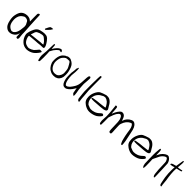

<svg xmlns="http://www.w3.org/2000/svg" viewBox="384 -2186 3734 3734"><g transform="rotate(45 2251.0 -319.0)"><path d="M331.1 -662.1Q334 -668 346.7 -668Q346.7 -668 347.7 -668Q361.3 -668 363.3 -663.1Q365.2 -657.2 365.2 -629.9Q365.2 -608.4 369.1 -525.4Q374 -438.5 377 -375Q380.9 -294.9 384.8 -253.9Q389.6 -206.1 387.7 -189.5Q384.8 -170.9 395.5 -82Q398.4 -62.5 398.4 -55.7Q398.4 -54.7 398.4 -53.7Q397.5 -47.9 392.6 -38.1Q384.8 -23.4 380.9 -22.5Q376 -20.5 361.3 -26.4Q345.7 -32.2 345.7 -41Q341.8 -145.5 339.8 -137.7Q338.9 -136.7 334 -115.2Q316.4 -55.7 269.5 -30.3Q230.5 -3.9 187.5 -2.9Q184.6 -2 181.6 -2Q141.6 -2 109.4 -24.4Q78.1 -44.9 59.6 -78.1Q40 -111.3 27.3 -173.8Q17.6 -216.8 17.6 -256.8Q17.6 -286.1 23.4 -313.5Q39.1 -390.6 70.3 -426.8Q101.6 -462.9 155.3 -476.6Q195.3 -487.3 237.3 -479.5Q278.3 -471.7 304.7 -446.3Q309.6 -442.4 318.4 -433.6Q318.4 -460 316.4 -539.1Q315.4 -617.2 316.4 -632.8Q316.4 -647.5 321.3 -650.4Q327.1 -655.3 331.1 -662.1ZM255.9 -416Q239.3 -424.8 217.8 -428.7Q210 -429.7 204.1 -429.7Q194.3 -429.7 187.5 -428.7Q174.8 -426.8 163.1 -418Q129.9 -399.4 109.4 -374Q88.9 -347.7 80.1 -314.5Q71.3 -282.2 71.3 -247.1Q71.3 -228.5 74.2 -209Q79.1 -166 90.8 -138.7Q101.6 -110.4 125 -88.9Q154.3 -60.5 195.3 -50.8Q217.8 -54.7 229.5 -59.6Q265.6 -81.1 286.1 -128.9Q306.6 -176.8 314.5 -284.2Q311.5 -310.5 310.5 -325.2Q308.6 -338.9 290 -371.1Q284.2 -381.8 278.3 -393.6Q272.5 -406.2 255.9 -416Z M697.3 -646.5Q710.9 -650.4 726.6 -650.4Q732.4 -650.4 743.2 -650.4Q740.2 -644.5 731.4 -628.9Q720.7 -607.4 688.5 -575.2Q659.2 -544.9 651.4 -538.1Q643.6 -531.2 639.6 -531.2Q628.9 -531.2 627 -540Q626 -542 626 -544.9Q626 -552.7 632.8 -561.5Q638.7 -570.3 640.6 -578.1Q643.6 -588.9 657.2 -611.3Q669.9 -633.8 674.8 -637.7Q680.7 -641.6 697.3 -646.5ZM643.6 -467.8Q663.1 -471.7 686.5 -471.7Q696.3 -471.7 705.1 -470.7Q740.2 -469.7 759.8 -458Q782.2 -448.2 820.3 -397.5Q857.4 -346.7 872.1 -309.6Q882.8 -275.4 873 -262.7Q868.2 -256.8 854.5 -254.9Q839.8 -253.9 785.2 -252.9Q714.8 -243.2 664.1 -242.2Q600.6 -235.4 564.5 -233.4Q514.6 -229.5 506.8 -227.5Q500 -225.6 500 -215.8Q500 -193.4 509.8 -166Q519.5 -137.7 536.1 -112.3Q556.6 -83 579.1 -72.3Q602.5 -61.5 632.8 -54.7Q647.5 -50.8 654.3 -51.8Q661.1 -51.8 676.8 -54.7Q718.8 -65.4 760.7 -94.7Q786.1 -117.2 819.3 -159.2Q829.1 -174.8 836.9 -179.7Q845.7 -185.5 862.3 -186.5Q886.7 -187.5 894.5 -181.6Q897.5 -179.7 897.5 -174.8Q897.5 -168.9 891.6 -158.2Q875 -128.9 845.7 -96.7Q816.4 -64.5 792 -47.9Q730.5 -8.8 662.1 -3.9Q657.2 -3.9 652.3 -3.9Q616.2 -3.9 582 -16.6Q542 -31.2 513.7 -60.5Q456.1 -117.2 440.4 -194.3Q437.5 -211.9 437.5 -219.7Q437.5 -227.5 441.4 -248Q448.2 -289.1 465.8 -332Q483.4 -376 501 -400.4Q519.5 -425.8 546.9 -441.4Q575.2 -457 643.6 -467.8ZM717.8 -413.1Q704.1 -421.9 681.6 -421.9Q674.8 -421.9 666 -420.9Q610.4 -413.1 560.5 -384.8Q543 -373 534.2 -350.6Q525.4 -328.1 509.8 -275.4Q509.8 -273.4 509.8 -272.5Q509.8 -270.5 510.7 -269.5Q510.7 -268.6 514.6 -268.6Q517.6 -268.6 522.5 -269.5Q543.9 -272.5 571.3 -276.4Q609.4 -281.2 659.2 -285.2Q769.5 -299.8 792 -296.9Q816.4 -299.8 817.4 -300.8Q818.4 -301.8 818.4 -302.7Q817.4 -306.6 809.6 -320.3Q798.8 -337.9 789.1 -350.6Q774.4 -366.2 751 -386.7Q728.5 -406.2 717.8 -413.1Z M1102.5 -475.6Q1121.1 -485.4 1134.8 -485.4Q1145.5 -485.4 1153.3 -478.5Q1162.1 -470.7 1168 -460.9Q1170.9 -453.1 1170.9 -448.2Q1170.9 -445.3 1170.9 -444.3Q1168.9 -439.5 1166 -438.5Q1164.1 -438.5 1155.3 -439.5Q1144.5 -441.4 1134.8 -444.3Q1125 -448.2 1110.4 -439.5Q1097.7 -431.6 1073.2 -407.2Q1049.8 -382.8 1036.1 -362.3Q1022.5 -342.8 1008.8 -315.4Q1003.9 -305.7 995.1 -288.1Q996.1 -279.3 999 -252Q1002 -213.9 1002 -126Q1002 -50.8 999 -34.2Q997.1 -16.6 983.4 -11.7Q980.5 -10.7 977.5 -10.7Q972.7 -10.7 968.8 -13.7Q961.9 -18.6 961.9 -27.3Q961.9 -34.2 959 -41Q955.1 -46.9 948.2 -87.9Q944.3 -113.3 944.3 -140.6Q944.3 -173.8 950.2 -209Q955.1 -237.3 957 -340.8Q958 -424.8 960 -444.3Q962.9 -463.9 972.7 -464.8Q979.5 -465.8 983.4 -460Q987.3 -454.1 988.3 -442.4Q988.3 -420.9 991.2 -388.7Q993.2 -356.4 995.1 -356.4Q997.1 -356.4 1004.9 -371.1Q1021.5 -402.3 1049.8 -432.6Q1078.1 -463.9 1102.5 -475.6Z M1330.1 -477.5Q1339.8 -480.5 1357.4 -480.5Q1360.4 -480.5 1363.3 -480.5Q1385.7 -480.5 1397.5 -475.6Q1415 -468.8 1439.5 -453.1Q1463.9 -436.5 1476.6 -421.9Q1514.6 -380.9 1536.1 -283.2Q1543.9 -252.9 1544.9 -205.1Q1544.9 -194.3 1544.9 -185.5Q1544.9 -152.3 1542 -134.8Q1521.5 -41 1434.6 -16.6Q1417 -12.7 1393.6 -12.7Q1384.8 -12.7 1376 -12.7Q1340.8 -14.6 1319.3 -23.4Q1223.6 -60.5 1185.5 -171.9Q1179.7 -192.4 1178.7 -239.3Q1178.7 -338.9 1217.8 -397.5Q1230.5 -416 1256.8 -437.5Q1283.2 -459 1298.8 -461.9Q1308.6 -462.9 1308.6 -466.8Q1308.6 -471.7 1330.1 -477.5ZM1419.9 -422.9Q1413.1 -428.7 1408.2 -430.7Q1404.3 -432.6 1399.4 -435.5Q1390.6 -435.5 1374 -434.6Q1335 -434.6 1316.4 -426.8Q1297.9 -418 1272.5 -391.6Q1249 -366.2 1240.2 -343.8Q1231.4 -321.3 1223.6 -274.4Q1221.7 -255.9 1221.7 -239.3Q1221.7 -222.7 1223.6 -207Q1231.4 -164.1 1254.9 -127Q1283.2 -84 1317.4 -70.3Q1339.8 -60.5 1367.2 -60.5Q1380.9 -60.5 1396.5 -63.5Q1441.4 -69.3 1466.8 -107.4Q1490.2 -141.6 1495.1 -172.9Q1497.1 -184.6 1497.1 -202.1Q1497.1 -227.5 1492.2 -263.7Q1489.3 -289.1 1486.3 -299.8Q1482.4 -311.5 1472.7 -333Q1446.3 -385.7 1419.9 -422.9Z M1896.5 -502.9Q1897.5 -503.9 1902.3 -505.9Q1903.3 -505.9 1911.1 -502.9Q1930.7 -496.1 1926.8 -457Q1924.8 -424.8 1921.9 -377.9Q1919.9 -322.3 1917 -319.3Q1916 -316.4 1919.9 -259.8Q1922.9 -203.1 1926.8 -168.9Q1931.6 -134.8 1939.5 -96.7Q1945.3 -65.4 1945.3 -43.9Q1945.3 -40 1945.3 -37.1Q1944.3 -21.5 1942.4 -16.6Q1941.4 -11.7 1937.5 -11.7Q1933.6 -11.7 1915 -28.3Q1897.5 -44.9 1897.5 -47.9Q1897.5 -47.9 1891.6 -80.1Q1886.7 -105.5 1880.9 -135.7Q1879.9 -144.5 1877 -162.1Q1873 -155.3 1862.3 -136.7Q1804.7 -40 1739.3 -9.8Q1725.6 -3.9 1708 -3.9Q1704.1 -3.9 1699.2 -3.9Q1674.8 -4.9 1660.2 -15.6Q1644.5 -27.3 1628.9 -51.8Q1610.4 -84 1598.6 -141.6Q1591.8 -171.9 1591.8 -245.1Q1591.8 -319.3 1598.6 -338.9Q1603.5 -358.4 1603.5 -384.8Q1603.5 -436.5 1614.3 -445.3Q1619.1 -449.2 1620.1 -459Q1625 -477.5 1632.8 -466.8Q1637.7 -460.9 1639.6 -426.8Q1641.6 -392.6 1638.7 -367.2Q1629.9 -288.1 1629.9 -268.6Q1628.9 -250 1632.8 -209Q1644.5 -98.6 1676.8 -63.5Q1685.5 -53.7 1689.5 -51.8Q1693.4 -49.8 1703.1 -49.8Q1723.6 -49.8 1752.9 -76.2Q1774.4 -93.8 1800.8 -132.8Q1828.1 -170.9 1840.8 -200.2Q1855.5 -234.4 1860.4 -268.6Q1866.2 -302.7 1869.1 -379.9Q1872.1 -452.1 1877 -474.6Q1881.8 -498 1896.5 -502.9Z M2039.1 -658.2Q2043 -661.1 2051.8 -661.1Q2052.7 -661.1 2054.7 -661.1Q2066.4 -661.1 2069.3 -656.2Q2073.2 -652.3 2072.3 -477.5Q2072.3 -342.8 2074.2 -291Q2076.2 -238.3 2085.9 -154.3Q2088.9 -125 2089.8 -93.8Q2090.8 -67.4 2094.7 -50.8Q2100.6 -26.4 2100.6 -19.5Q2100.6 -11.7 2096.7 -6.8Q2093.8 -3.9 2087.9 -3.9Q2084 -3.9 2079.1 -5.9Q2067.4 -8.8 2064.5 -17.6Q2060.5 -25.4 2057.6 -25.4Q2052.7 -25.4 2047.9 -44.9Q2043 -65.4 2042 -90.8Q2040 -125 2034.2 -161.1Q2030.3 -184.6 2029.3 -220.7Q2028.3 -256.8 2028.3 -387.7Q2029.3 -646.5 2039.1 -658.2Z M2382.8 -472.7Q2385.7 -473.6 2399.4 -473.6Q2408.2 -473.6 2420.9 -473.6Q2445.3 -472.7 2460 -466.8Q2475.6 -461.9 2496.1 -446.3Q2535.2 -417 2563.5 -361.3Q2573.2 -341.8 2584 -328.1Q2603.5 -299.8 2603.5 -288.1Q2603.5 -279.3 2598.6 -268.6Q2593.8 -258.8 2585.9 -255.9Q2575.2 -251 2570.3 -247.1Q2558.6 -238.3 2466.8 -229.5Q2244.1 -209 2224.6 -221.7Q2204.1 -237.3 2244.1 -249Q2354.5 -268.6 2378.9 -268.6Q2402.3 -268.6 2412.1 -271.5Q2430.7 -276.4 2515.6 -284.2Q2535.2 -288.1 2538.1 -288.1Q2544.9 -294.9 2520.5 -333Q2497.1 -371.1 2474.6 -391.6Q2440.4 -419.9 2404.3 -427.7Q2382.8 -427.7 2357.4 -420.9Q2324.2 -405.3 2292 -383.8Q2232.4 -336.9 2216.8 -269.5Q2200.2 -202.1 2233.4 -136.7Q2244.1 -118.2 2257.8 -104.5Q2271.5 -90.8 2277.3 -90.8Q2282.2 -90.8 2310.5 -78.1Q2335.9 -65.4 2361.3 -64.5Q2403.3 -62.5 2454.1 -80.1Q2503.9 -97.7 2547.9 -142.6Q2570.3 -163.1 2576.2 -165Q2582 -166 2590.8 -166Q2609.4 -165 2615.2 -149.4Q2617.2 -145.5 2617.2 -140.6Q2617.2 -135.7 2614.3 -129.9Q2609.4 -120.1 2590.8 -99.6Q2560.5 -68.4 2534.2 -51.8Q2507.8 -35.2 2463.9 -22.5Q2415 -8.8 2375 -8.8Q2359.4 -8.8 2344.7 -10.7Q2293 -17.6 2239.3 -52.7Q2195.3 -81.1 2175.8 -118.2Q2157.2 -155.3 2157.2 -211.9Q2157.2 -274.4 2186.5 -336.9Q2215.8 -399.4 2255.9 -425.8Q2273.4 -436.5 2312.5 -450.2Q2350.6 -463.9 2382.8 -472.7Z M3073.2 -477.5Q3092.8 -486.3 3110.4 -486.3Q3131.8 -486.3 3149.4 -473.6Q3183.6 -451.2 3203.1 -410.2Q3223.6 -368.2 3236.3 -295.9Q3244.1 -252.9 3256.8 -198.2Q3270.5 -139.6 3272.5 -123Q3274.4 -115.2 3277.3 -95.7Q3279.3 -85.9 3283.2 -47.9Q3285.2 -25.4 3285.2 -13.7Q3285.2 -3.9 3284.2 -1Q3282.2 2 3277.3 2Q3271.5 2.9 3263.7 2Q3252 -8.8 3248 -19.5Q3237.3 -37.1 3229.5 -60.5Q3221.7 -84 3212.9 -124Q3210 -139.6 3201.2 -175.8Q3193.4 -207 3188.5 -246.1Q3179.7 -323.2 3167 -363.3Q3155.3 -402.3 3131.8 -424.8Q3123 -432.6 3118.2 -433.6Q3114.3 -434.6 3087.9 -422.9Q3012.7 -383.8 2977.5 -281.2Q2970.7 -263.7 2969.7 -253.9Q2967.8 -244.1 2968.8 -217.8Q2968.8 -184.6 2973.6 -107.4Q2976.6 -68.4 2977.5 -49.8Q2978.5 -31.2 2975.6 -17.6Q2972.7 -5.9 2965.8 -4.9Q2958 -2.9 2948.2 -2.9Q2926.8 -2.9 2920.9 -26.4Q2915 -48.8 2913.1 -162.1Q2912.1 -284.2 2901.4 -321.3Q2890.6 -358.4 2871.1 -384.8Q2852.5 -402.3 2833 -401.4Q2803.7 -389.6 2777.3 -346.7Q2752 -303.7 2728.5 -229.5Q2724.6 -217.8 2716.8 -192.4Q2716.8 -167 2717.8 -90.8Q2717.8 -85 2717.8 -73.2Q2717.8 -5.9 2715.8 4.9Q2713.9 13.7 2705.1 13.7Q2704.1 13.7 2702.1 12.7Q2700.2 11.7 2699.2 11.7Q2690.4 10.7 2684.6 6.8Q2678.7 2 2675.8 -11.7Q2664.1 -56.6 2670.9 -120.1Q2674.8 -153.3 2674.8 -189.5Q2674.8 -259.8 2660.2 -384.8Q2655.3 -427.7 2654.3 -438.5Q2652.3 -455.1 2652.3 -460.9Q2652.3 -461.9 2652.3 -462.9Q2653.3 -463.9 2667 -464.8Q2680.7 -466.8 2689.5 -460Q2698.2 -454.1 2700.2 -415Q2706.1 -297.9 2709 -293.9Q2710 -293 2710.9 -294.9Q2711.9 -296.9 2714.8 -299.8Q2716.8 -303.7 2718.8 -308.6Q2738.3 -358.4 2766.6 -399.4Q2793.9 -440.4 2818.4 -452.1Q2837.9 -460.9 2861.3 -456.1Q2885.7 -451.2 2904.3 -431.6Q2917 -418.9 2927.7 -393.6Q2938.5 -368.2 2944.3 -350.6Q2948.2 -334 2950.2 -334Q2952.1 -334 2956.1 -347.7Q2966.8 -386.7 2999 -422.9Q3032.2 -460 3073.2 -477.5Z M3557.6 -472.7Q3560.5 -473.6 3574.2 -473.6Q3583 -473.6 3595.7 -473.6Q3620.1 -472.7 3634.8 -466.8Q3650.4 -461.9 3670.9 -446.3Q3710 -417 3738.3 -361.3Q3748 -341.8 3758.8 -328.1Q3778.3 -299.8 3778.3 -288.1Q3778.3 -279.3 3773.4 -268.6Q3768.6 -258.8 3760.7 -255.9Q3750 -251 3745.1 -247.1Q3733.4 -238.3 3641.6 -229.5Q3418.9 -209 3399.4 -221.7Q3378.9 -237.3 3418.9 -249Q3529.3 -268.6 3553.7 -268.6Q3577.1 -268.6 3586.9 -271.5Q3605.5 -276.4 3690.4 -284.2Q3710 -288.1 3712.9 -288.1Q3719.7 -294.9 3695.3 -333Q3671.9 -371.1 3649.4 -391.6Q3615.2 -419.9 3579.1 -427.7Q3557.6 -427.7 3532.2 -420.9Q3499 -405.3 3466.8 -383.8Q3407.2 -336.9 3391.6 -269.5Q3375 -202.1 3408.2 -136.7Q3418.9 -118.2 3432.6 -104.5Q3446.3 -90.8 3452.1 -90.8Q3457 -90.8 3485.4 -78.1Q3510.7 -65.4 3536.1 -64.5Q3578.1 -62.5 3628.9 -80.1Q3678.7 -97.7 3722.7 -142.6Q3745.1 -163.1 3751 -165Q3756.8 -166 3765.6 -166Q3784.2 -165 3790 -149.4Q3792 -145.5 3792 -140.6Q3792 -135.7 3789.1 -129.9Q3784.2 -120.1 3765.6 -99.6Q3735.4 -68.4 3709 -51.8Q3682.6 -35.2 3638.7 -22.5Q3589.8 -8.8 3549.8 -8.8Q3534.2 -8.8 3519.5 -10.7Q3467.8 -17.6 3414.1 -52.7Q3370.1 -81.1 3350.6 -118.2Q3332 -155.3 3332 -211.9Q3332 -274.4 3361.3 -336.9Q3390.6 -399.4 3430.7 -425.8Q3448.2 -436.5 3487.3 -450.2Q3525.4 -463.9 3557.6 -472.7Z M4041 -488.3Q4050.8 -491.2 4059.6 -491.2Q4087.9 -491.2 4113.3 -465.8Q4148.4 -432.6 4163.1 -377.9Q4165 -369.1 4169.9 -239.3Q4175.8 -110.4 4176.8 -36.1Q4176.8 -8.8 4174.8 -3.9Q4172.9 2 4168 2Q4155.3 3.9 4142.6 -22.5Q4130.9 -49.8 4128.9 -104.5Q4126 -147.5 4123 -165Q4120.1 -183.6 4119.1 -275.4Q4117.2 -366.2 4112.3 -381.8Q4100.6 -411.1 4086.9 -430.7Q4080.1 -439.5 4073.2 -442.4Q4066.4 -445.3 4058.6 -444.3Q4036.1 -440.4 4009.8 -418.9Q3983.4 -397.5 3961.9 -365.2Q3933.6 -313.5 3907.2 -252.9Q3903.3 -244.1 3895.5 -225.6Q3896.5 -207 3899.4 -153.3Q3903.3 -95.7 3901.4 -44.9Q3899.4 5.9 3895.5 12.7Q3889.6 18.6 3885.7 18.6Q3880.9 18.6 3878.9 10.7Q3877 2 3873 2Q3869.1 2 3862.3 -18.6Q3855.5 -40 3852.5 -61.5Q3850.6 -84 3847.7 -221.7Q3846.7 -266.6 3846.7 -303.7Q3846.7 -376 3851.6 -413.1Q3852.5 -481.4 3868.2 -481.4Q3888.7 -484.4 3891.6 -423.8Q3892.6 -408.2 3892.6 -384.8Q3893.6 -360.4 3893.6 -359.4Q3894.5 -348.6 3896.5 -326.2Q3898.4 -335 3900.4 -338.9Q3903.3 -343.8 3905.3 -349.6Q3926.8 -401.4 3965.8 -439.5Q4005.9 -476.6 4041 -488.3Z M4344.7 -625Q4349.6 -627.9 4353.5 -628.9Q4360.4 -628.9 4364.3 -620.1Q4371.1 -599.6 4360.4 -498Q4356.4 -464.8 4357.4 -463.9Q4360.4 -461.9 4396.5 -467.8Q4433.6 -472.7 4444.3 -476.6Q4457 -482.4 4461.9 -480.5Q4466.8 -477.5 4466.8 -467.8Q4466.8 -459 4463.9 -457Q4460.9 -455.1 4446.3 -450.2Q4418 -442.4 4368.2 -431.6Q4364.3 -430.7 4355.5 -428.7Q4355.5 -422.9 4352.5 -403.3Q4348.6 -364.3 4355.5 -279.3Q4363.3 -194.3 4375 -132.8Q4378.9 -109.4 4381.8 -64.5Q4385.7 -8.8 4391.6 12.7Q4395.5 25.4 4390.6 28.3Q4388.7 30.3 4383.8 30.3Q4380.9 30.3 4377.9 29.3Q4369.1 28.3 4364.3 24.4Q4347.7 10.7 4337.9 -51.8Q4335 -74.2 4331.1 -87.9Q4319.3 -128.9 4309.6 -252.9Q4307.6 -289.1 4308.6 -345.7Q4308.6 -403.3 4311.5 -415Q4313.5 -418.9 4312.5 -419.9Q4311.5 -420.9 4304.7 -418.9Q4293 -415 4279.3 -409.2Q4260.7 -402.3 4236.3 -401.4Q4227.5 -400.4 4210 -399.4Q4210 -402.3 4210.9 -411.1Q4212.9 -424.8 4228.5 -433.6Q4244.1 -442.4 4287.1 -453.1Q4314.5 -460.9 4315.4 -460.9Q4316.4 -461.9 4334 -573.2Q4340.8 -623 4344.7 -625Z"/></g></svg>

Font: Yahfie
Style: Heavy
Weight: 600
Designer: Joe Palazzolo
Foundry: jozolo LLC
Version: Version 001.000